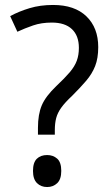

<svg xmlns="http://www.w3.org/2000/svg" viewBox="-20 -744 453 774"><path d="M133 -201V-229Q133 -283 148.5 -319.5Q164 -356 207 -397Q241 -429 261 -452.5Q281 -476 289.5 -499Q298 -522 298 -551Q298 -600 270 -626.5Q242 -653 189 -653Q147 -653 113.5 -641.5Q80 -630 50 -616L21 -679Q56 -698 99 -711Q142 -724 194 -724Q281 -724 328.5 -678Q376 -632 376 -554Q376 -509 363.5 -477.5Q351 -446 327.5 -418.5Q304 -391 271 -358Q242 -331 227 -310Q212 -289 206.5 -268Q201 -247 201 -219V-201ZM113 -55Q113 -89 128.5 -104Q144 -119 170 -119Q194 -119 210.5 -104.5Q227 -90 227 -55Q227 -21 210.5 -5.5Q194 10 170 10Q145 10 129 -6Q113 -22 113 -55Z"/></svg>

Font: Noto Sans Sinhala UI SemiCondensed
Style: Regular
Weight: 400
Width: 4
Designer: Jelle Bosma - Monotype Design Team
Foundry: Monotype Imaging Inc.
Version: Version 2.006; ttfautohint (v1.8.4.7-5d5b)